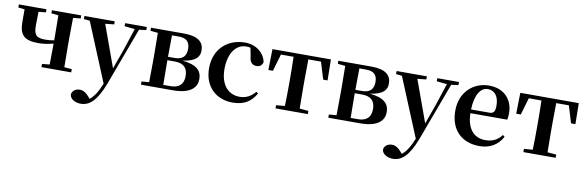

<svg xmlns="http://www.w3.org/2000/svg" viewBox="-54 -1030 5422 1779"><g transform="rotate(10 2656.5 -140.5)"><path d="M323 -507 390 -500 392 -301V-265C362 -259 336 -257 306 -257C224 -257 201 -284 201 -371L203 -500L272 -507V-536H12V-507L72 -500V-386C72 -264 112 -214 252 -214C302 -214 347 -223 392 -234L390 -37L319 -30V0H599V-30L528 -36L526 -235V-301L528 -500L599 -507V-536H323Z M1012 -507 1109 -497 1041 -290 974 -104 831 -498 914 -507V-536H629V-507L685 -501L913 51C882 128 850 180 809 212L794 194C769 165 742 144 707 144C672 144 637 162 631 201C634 245 683 271 735 271C818 271 884 212 948 43L1149 -498L1216 -507V-536H1012Z M1324 0H1554C1726 0 1779 -69 1779 -144C1779 -222 1732 -273 1595 -286C1724 -304 1753 -352 1753 -408C1753 -487 1701 -536 1564 -536H1255V-507L1326 -500C1327 -442 1328 -357 1328 -301V-235C1328 -179 1327 -94 1326 -36L1255 -30V0ZM1459 -500H1523C1597 -500 1628 -466 1628 -401C1628 -333 1593 -298 1520 -298H1457ZM1457 -266H1524C1613 -266 1649 -224 1649 -149C1649 -75 1609 -34 1527 -34H1459L1457 -235Z M2118 16C2225 16 2290 -24 2338 -108L2320 -121C2282 -74 2234 -48 2175 -48C2064 -48 1992 -132 1992 -278C1992 -429 2061 -518 2155 -518C2169 -518 2182 -517 2195 -513L2210 -437C2214 -376 2242 -356 2279 -356C2309 -356 2329 -370 2338 -402C2322 -488 2242 -552 2139 -552C1983 -552 1850 -450 1850 -260C1850 -83 1968 16 2118 16Z M2602 0H2825V-30L2742 -37L2740 -235V-301L2742 -500H2861L2910 -339H2951L2948 -536H2398L2394 -339H2437L2484 -500H2603C2605 -443 2606 -357 2606 -301V-235C2606 -179 2605 -95 2603 -37L2521 -30V0Z M3087 0H3317C3489 0 3542 -69 3542 -144C3542 -222 3495 -273 3358 -286C3487 -304 3516 -352 3516 -408C3516 -487 3464 -536 3327 -536H3018V-507L3089 -500C3090 -442 3091 -357 3091 -301V-235C3091 -179 3090 -94 3089 -36L3018 -30V0ZM3222 -500H3286C3360 -500 3391 -466 3391 -401C3391 -333 3356 -298 3283 -298H3220ZM3220 -266H3287C3376 -266 3412 -224 3412 -149C3412 -75 3372 -34 3290 -34H3222L3220 -235Z M3949 -507 4046 -497 3978 -290 3911 -104 3768 -498 3851 -507V-536H3566V-507L3622 -501L3850 51C3819 128 3787 180 3746 212L3731 194C3706 165 3679 144 3644 144C3609 144 3574 162 3568 201C3571 245 3620 271 3672 271C3755 271 3821 212 3885 43L4086 -498L4153 -507V-536H3949Z M4441 16C4540 16 4615 -29 4657 -110L4639 -123C4604 -76 4557 -48 4486 -48C4386 -48 4311 -113 4307 -270H4654C4658 -288 4660 -306 4660 -331C4660 -455 4581 -552 4434 -552C4292 -552 4165 -449 4165 -269C4165 -84 4279 16 4441 16ZM4307 -305C4312 -452 4365 -518 4429 -518C4493 -518 4533 -468 4533 -380C4533 -326 4521 -305 4478 -305Z M4934 0H5157V-30L5074 -37L5072 -235V-301L5074 -500H5193L5242 -339H5283L5280 -536H4730L4726 -339H4769L4816 -500H4935C4937 -443 4938 -357 4938 -301V-235C4938 -179 4937 -95 4935 -37L4853 -30V0Z"/></g></svg>

Font: GenRyuMin2 TW B
Style: Regular
Weight: 700
Version: Version 2.100;PS 2.1;hotconv 16.6.51;makeotf.lib2.5.65220 DE